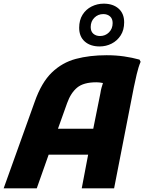

<svg xmlns="http://www.w3.org/2000/svg" viewBox="-35 -1030 789 1050"><path d="M-15 0 155 -474Q192 -579 248.5 -633.5Q305 -688 380 -708Q455 -728 548 -728Q599 -728 643.5 -721.5Q688 -715 728 -704L734 -692Q722 -664 712.5 -623.5Q703 -583 697 -553L589 0H412L447 -184H231L166 0ZM332 -466 282 -326H475L514 -520Q516 -535 520 -549.5Q524 -564 528 -576Q509 -580 492 -580Q422 -580 387 -551Q352 -522 332 -466ZM510 -776Q459 -776 428.5 -803Q398 -830 398 -878Q398 -920 416.5 -949.5Q435 -979 466 -994.5Q497 -1010 532 -1010Q583 -1010 613.5 -983Q644 -956 644 -908Q644 -866 625 -836.5Q606 -807 575.5 -791.5Q545 -776 510 -776ZM512 -833Q541 -833 561 -853Q581 -873 581 -904Q581 -928 566.5 -940.5Q552 -953 530 -953Q501 -953 481 -933Q461 -913 461 -882Q461 -858 475.5 -845.5Q490 -833 512 -833Z"/></svg>

Font: Kufam
Style: Bold Italic
Weight: 700
Italic angle: -11°
Designer: Artur Schmal
Foundry: Original Type
Version: Version 1.301; ttfautohint (v1.8.3)